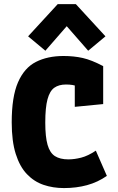

<svg xmlns="http://www.w3.org/2000/svg" viewBox="-20 -914 580 944"><path d="M294.4 10.7Q240.7 10.7 194.1 -5.1Q147.5 -21 112.3 -57.9Q77.1 -94.7 57.4 -157.2Q37.6 -219.7 37.6 -312.5Q37.6 -438.5 68.6 -509.5Q99.6 -580.6 156.7 -609.6Q213.9 -638.7 292.5 -638.7Q343.3 -638.7 386.7 -628.9Q430.2 -619.1 487.3 -588.9V-402.3L347.7 -388.7V-591.8L402.8 -465.8Q381.8 -480 360.6 -489.3Q339.4 -498.5 304.2 -498.5Q269.5 -498.5 247.1 -482.7Q224.6 -466.8 213.6 -426Q202.6 -385.3 202.6 -311Q202.6 -241.2 213.9 -201.9Q225.1 -162.6 250 -146.5Q274.9 -130.4 316.4 -130.4Q345.7 -130.4 379.2 -138.9Q412.6 -147.5 451.2 -173.3L505.4 -49.3Q460.9 -18.1 408.2 -3.7Q355.5 10.7 294.4 10.7ZM203.1 -664.6 118.2 -735.4 263.7 -893.6H353L498.5 -735.4L413.6 -664.6L308.1 -785.2Z"/></svg>

Font: Anaheim ExtraBold
Style: Regular
Weight: 800
Version: Version 2.001